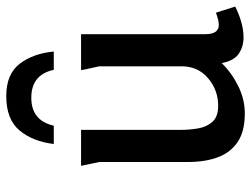

<svg xmlns="http://www.w3.org/2000/svg" viewBox="-112 -658 783 598"><g transform="rotate(-90 279.0 -358.5)"><path d="M174 -497V-187Q174 -160 178.5 -133Q183 -106 199 -88Q215 -70 249 -70Q298 -70 335 -101.5Q372 -133 372 -184V-440Q372 -441 369 -454Q366 -467 363 -481Q360 -495 360 -497H472V-110Q472 -68 501 -68Q515 -68 539 -77L558 -17Q537 -6 511.5 1.5Q486 9 462 9Q433 9 411 -6Q389 -21 382 -59Q352 -28 310.5 -7.5Q269 13 225 13Q169 13 136 -9.5Q103 -32 88.5 -71.5Q74 -111 74 -163V-440L62 -497ZM130 -582Q138 -648 172.5 -689Q207 -730 279 -730Q348 -730 380 -688Q412 -646 418 -582H361Q346 -652 274 -652Q203 -652 187 -582Z"/></g></svg>

Font: Rosario SemiBold
Style: Regular
Weight: 600
Designer: Hector Gatti
Foundry: Omnibus Type
Version: Version 1.101; ttfautohint (v1.8.1.43-b0c9)